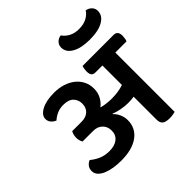

<svg xmlns="http://www.w3.org/2000/svg" viewBox="-218 -1029 1218 1218"><g transform="rotate(-45 391.0 -419.5)"><path d="M617 -796Q658 -796 686.5 -811.5Q715 -827 729 -850Q751 -847 766.5 -831.5Q782 -816 782 -793Q782 -751 738.5 -725.5Q695 -700 617 -700Q540 -700 496 -725.5Q452 -751 452 -793Q452 -816 467 -831.5Q482 -847 505 -850Q520 -827 548 -811.5Q576 -796 617 -796ZM673 -528V4Q664 6 652 8.5Q640 11 624 11Q587 11 572 -1.5Q557 -14 557 -42V-248Q538 -244 504 -244Q474 -244 441 -250.5Q408 -257 387 -266L385 -263Q403 -248 414.5 -222Q426 -196 426 -169Q426 -98 370 -57Q314 -16 214 -16Q181 -16 149 -21Q117 -26 91.5 -36.5Q66 -47 50.5 -63.5Q35 -80 35 -102Q35 -126 48 -141Q61 -156 76 -161Q99 -141 131 -126.5Q163 -112 205 -112Q253 -112 280 -134Q307 -156 307 -194Q307 -231 283.5 -253.5Q260 -276 221 -276H127Q122 -284 118.5 -295.5Q115 -307 115 -322Q115 -336 118.5 -348Q122 -360 127 -369H211Q251 -369 273.5 -390Q296 -411 296 -448Q296 -481 274 -504Q252 -527 205 -527Q172 -527 146.5 -515Q121 -503 104 -487Q85 -495 73 -509.5Q61 -524 61 -544Q61 -577 103.5 -600Q146 -623 218 -623Q261 -623 297 -611.5Q333 -600 359.5 -579Q386 -558 401 -528.5Q416 -499 416 -462Q416 -424 399.5 -395Q383 -366 360 -349Q374 -344 400.5 -340.5Q427 -337 450 -337Q509 -337 557 -353V-528H495Q475 -528 467 -539Q459 -550 459 -573Q459 -582 461 -594.5Q463 -607 466 -615H745Q781 -615 781 -571Q781 -562 779 -549Q777 -536 773 -528Z"/></g></svg>

Font: Baloo 2 SemiBold
Style: Regular
Weight: 600
Designer: Sarang Kulkarni and Ek Type
Foundry: Ek Type
Version: Version 1.640;hotconv 1.0.111;makeotfexe 2.5.65597; ttfautoh